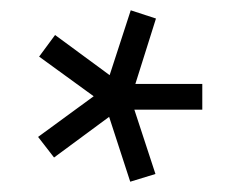

<svg xmlns="http://www.w3.org/2000/svg" viewBox="-20 -724 460 373"><path d="M373 -561H243L283 -688L234 -704L193 -578L87 -656L56 -614L162 -537L54 -458L85 -418L192 -497L233 -371L282 -386L241 -511H373Z"/></svg>

Font: RazerF5
Style: Regular
Weight: 400
Foundry: Razer Inc.
Version: Version 2